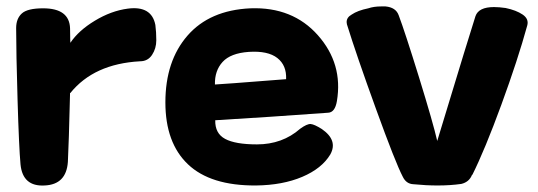

<svg xmlns="http://www.w3.org/2000/svg" viewBox="-20 -522 1676 598"><path d="M199.2 -232.4H198.2Q194.3 -72.3 191.4 -17.6Q186.5 52.7 119.1 55.7Q50.8 59.6 43.9 -9.8Q39.1 -62.5 34.7 -210.9Q30.3 -359.4 30.3 -434.6Q30.3 -463.9 47.9 -480Q65.4 -496.1 114.3 -496.1Q196.3 -496.1 198.2 -433.6Q198.2 -408.2 198.7 -399.4Q199.2 -390.6 199.2 -388.7Q224.6 -426.8 275.4 -457.5Q326.2 -488.3 377.9 -495.1Q452.1 -504.9 463.9 -444.3Q466.8 -421.9 466.8 -396.5Q466.8 -371.1 453.6 -351.1Q440.4 -331.1 416 -331.1Q272.5 -323.2 199.2 -232.4Z M650.4 -147.5Q649.4 -106.4 681.2 -89.4Q712.9 -72.3 780.3 -72.3Q859.4 -72.3 915 -121.1Q936.5 -136.7 947.8 -135.7Q959 -134.8 982.4 -120.1Q1033.2 -85 1008.8 -41Q982.4 2.9 921.4 28.8Q860.4 54.7 777.3 55.7Q635.7 56.6 565.4 -10.3Q495.1 -77.1 495.1 -203.1Q495.1 -332 564 -411.1Q632.8 -490.2 759.8 -496.1Q891.6 -501 970.2 -412.1Q1048.8 -323.2 1029.3 -207Q1023.4 -171.9 1002 -170.9Q814.5 -157.2 650.4 -147.5ZM649.4 -258.8Q659.2 -258.8 871.1 -275.4Q873 -318.4 843.8 -341.3Q814.5 -364.3 754.9 -360.4Q698.2 -356.4 673.3 -329.1Q648.4 -301.8 649.4 -258.8Z M1451.2 22.5H1450.2Q1441.4 44.9 1417 50.8Q1382.8 55.7 1342.8 55.7Q1307.6 55.7 1267.6 51.8Q1245.1 50.8 1234.4 28.3Q1211.9 -14.6 1150.9 -183.1Q1089.8 -351.6 1060.5 -446.3Q1059.6 -450.2 1059.6 -453.1Q1059.6 -467.8 1075.2 -476.6Q1093.8 -489.3 1127 -496.1Q1144.5 -502 1167 -502Q1173.8 -502 1180.7 -502Q1212.9 -499 1221.7 -474.6Q1241.2 -422.9 1285.2 -280.8Q1329.1 -138.7 1341.8 -83Q1448.2 -433.6 1460.9 -471.7Q1470.7 -500 1518.6 -500Q1534.2 -500 1554.7 -497.1Q1587.9 -490.2 1607.9 -476.6Q1627.9 -462.9 1622.1 -442.4Q1592.8 -335.9 1541.5 -195.8Q1490.2 -55.7 1451.2 22.5Z"/></svg>

Font: Gen Jyuu GothicX Heavy
Style: Bold
Weight: 900
Designer: [Source Han Sans]
Ryoko NISHIZUKA  (kana & ideographs); Paul D. Hunt (Latin, Greek & Cyrillic); Wenlong ZHANG  (bopomofo
Version: Version 1.002.20150607